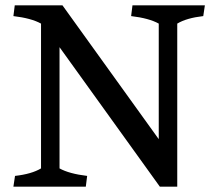

<svg xmlns="http://www.w3.org/2000/svg" viewBox="-20 -696 799 716"><path d="M641 0H576L202 -520V-68Q238 -48 305 -40L300 0H30L36 -40Q98 -47 133 -68V-608Q97 -628 30 -636L35 -676H213L572 -177V-608Q536 -628 469 -636L474 -676H744L738 -636Q676 -629 641 -608Z"/></svg>

Font: Cambo
Style: Regular
Weight: 400
Designer: Carolina Giovagnoli, Andres Torresi
Foundry: Carolina Giovagnoli, Andres Torresi
Version: Version 2.001